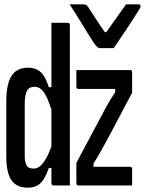

<svg xmlns="http://www.w3.org/2000/svg" viewBox="-20 -855 668 885"><path d="M109 -543Q134 -543 152 -533.5Q170 -524 182.5 -504.5Q195 -485 205 -453H217V-750H293Q296 -750 298 -748.5Q300 -747 301 -745Q302 -743 302 -739V0H227Q224 0 222 -1.5Q220 -3 218.5 -5Q217 -7 217 -11V-81H205Q194 -49 181 -28.5Q168 -8 150.5 1Q133 10 107 10Q84 10 65.5 2.5Q47 -5 34.5 -22Q22 -39 15.5 -66.5Q9 -94 9 -134V-388Q9 -428 15 -457Q21 -486 33 -505Q45 -524 64 -533.5Q83 -543 109 -543ZM332 -532H580Q584 -532 585.5 -530.5Q587 -529 588 -527Q589 -525 589 -521V-428Q569 -390 550.5 -355Q532 -320 515 -287.5Q498 -255 481.5 -225Q465 -195 450 -167Q440 -149 430.5 -133Q421 -117 411 -101V-86H581Q585 -86 587 -83Q589 -80 589 -75V0H341Q338 0 336 -1.5Q334 -3 333 -5Q332 -7 332 -11V-104Q359 -155 383 -200Q407 -245 429 -286Q451 -327 471 -365Q481 -383 491 -399Q501 -415 511 -430V-445H341Q338 -445 336 -446.5Q334 -448 333 -450.5Q332 -453 332 -456ZM217 -350Q207 -381 198 -401Q184 -432 170 -443.5Q156 -455 139 -455Q128 -455 119.5 -451Q111 -447 105.5 -438Q100 -429 97 -413.5Q94 -398 94 -377V-135Q94 -118 97 -107Q100 -96 105 -89Q109 -83 117 -80.5Q125 -78 136 -78Q153 -78 168 -92Q183 -106 199 -137Q208 -155 217 -180ZM504 -633H441Q435 -633 430 -637Q425 -641 414 -655Q407 -665 394 -686Q381 -707 365 -733.5Q349 -760 332 -786.5Q315 -813 301 -835H362Q371 -835 376 -833Q381 -831 386 -823Q398 -805 420 -771Q437 -744 463 -707H470Q497 -745 517 -773Q543 -809 561 -835H617Q622 -835 624 -834Q626 -833 627 -831Q628 -829 628 -826Q628 -822 625.5 -818Q623 -814 613 -798Q604 -783 589.5 -760.5Q575 -738 558.5 -713.5Q542 -689 527.5 -667.5Q513 -646 504 -633Z"/></svg>

Font: Code D OnePiece
Style: Regular
Weight: 400
Version: Version 1.085; ttfautohint (v1.8.4.7-5d5b);Nerd Fonts 3.0.2